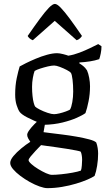

<svg xmlns="http://www.w3.org/2000/svg" viewBox="-20 -776 552 996"><path d="M225.5 200Q209.8 200 185.5 191.4Q161.2 182.8 134.7 168.2Q108.2 153.5 85.1 136Q62 118.5 47.5 101.2Q33 83.8 33 69.2Q33 53.7 49.6 33.7Q66.2 13.7 90.7 -6.4Q115.2 -26.5 137.2 -40.4Q132.5 -46.9 126.7 -57.3Q121 -67.7 121 -76.5Q121 -85.8 132.1 -101.1Q143.2 -116.4 158.1 -131.5Q173 -146.7 183.5 -154.5L215.8 -147.3L205.9 -90.4Q213.5 -89.2 241.2 -85.8Q268.8 -82.4 305.2 -77.9Q341.5 -73.4 378.3 -66.9Q415.1 -60.4 442.7 -53Q470.4 -45.6 479.2 -36.9Q484.2 -23.9 486.6 -8.6Q489 6.7 489 21.1Q489 51.6 483.9 83.6Q478.8 115.6 470.8 136.2Q459.4 144.5 433.9 155.5Q408.5 166.5 374.5 176.7Q340.5 187 301.7 193.5Q263 200 225.5 200ZM249.4 131Q268.9 131 298.5 127.9Q328.1 124.9 356.4 119.7Q384.7 114.5 399.6 109Q403.1 101.1 404.5 82.4Q406 63.6 406 53Q406 40 403.8 28.1Q401.7 16.3 398.5 10.8Q396.5 8.8 376.6 4.8Q356.8 0.8 328.8 -3.7Q300.9 -8.2 271.8 -12.2Q242.7 -16.2 220.9 -19.2Q199 -22.2 193 -23.2Q179.1 -9 164 7.1Q148.9 23.2 138.6 36Q128.3 48.8 128.3 54.8Q128.3 62 142.7 75Q157.2 88 177.9 100.6Q198.5 113.3 218.2 122.2Q237.9 131 249.4 131ZM208.6 -128.5Q179.4 -140 157.3 -149.8Q135.3 -159.7 120.3 -167.5Q105.4 -175.3 96 -182.3Q86.5 -189.4 82 -195.4Q73.5 -207.5 66.1 -230.9Q58.7 -254.3 58.7 -285.4Q58.7 -332.9 66.8 -370.8Q74.9 -408.7 82.1 -431.3Q92.1 -437.3 114.7 -448.4Q137.3 -459.6 165.8 -471.6Q194.3 -483.7 223.7 -491.8Q253.2 -500 276.2 -500Q288.7 -500 307.6 -495.2Q326.6 -490.3 334.4 -487.1Q362.5 -491.5 392.4 -502.9Q422.3 -514.3 448.5 -527.1Q474.6 -539.9 489.6 -547.3L506.5 -536Q506.5 -517.7 502.6 -498.5Q498.7 -479.4 494.7 -469.1Q473.5 -461.9 446.9 -457.7Q420.3 -453.5 391.7 -452V-447.3Q401.2 -441.8 411.6 -433.5Q422 -425.3 431.4 -411Q438.4 -395.3 442.7 -372.2Q447 -349.1 447 -328.6Q447 -288.6 439.5 -251.1Q432 -213.5 423.3 -189.4Q410 -179.1 379.1 -165.3Q348.2 -151.4 304.5 -140.6Q260.8 -129.8 208.6 -128.5ZM260 -183.7Q271 -183.7 288.3 -187.8Q305.6 -191.9 321.5 -197.8Q337.3 -203.7 343.1 -207.5Q350.5 -219.8 355.1 -246.5Q359.7 -273.1 359.7 -301Q359.7 -334.6 356.4 -362.3Q353.1 -389.9 347.7 -398.3Q343.5 -404 326.5 -412.9Q309.4 -421.9 290.5 -429Q271.5 -436.1 261.1 -436.1Q248.5 -436.1 228.3 -431.4Q208.1 -426.6 188.7 -420.3Q169.4 -414 159.6 -408Q154.7 -395.4 150.5 -372.5Q146.3 -349.6 146.3 -325.7Q146.3 -300.3 148.7 -278.3Q151 -256.4 155 -242Q159 -227.6 162.5 -222.9Q168.3 -216.9 186.8 -207.4Q205.3 -197.9 226.6 -190.8Q247.8 -183.7 260 -183.7ZM150.2 -567.3Q139.4 -571.5 132.7 -577.8Q126 -584.1 123.5 -589.5Q159.8 -642 187.1 -679Q214.4 -716 233.7 -735.8Q253.1 -755.6 264.7 -755.6Q276.4 -755.6 295.7 -735.4Q315.1 -715.2 342.4 -678.4Q369.6 -641.5 405.2 -589.5Q401.9 -584.1 395.2 -577.4Q388.5 -570.7 377.7 -567.3L264 -667.8Z"/></svg>

Font: Texturina Medium
Style: Regular
Weight: 500
Designer: Guillermo Torres Carreño
Foundry: Omnibus-Type
Version: Version 1.003